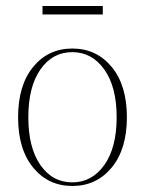

<svg xmlns="http://www.w3.org/2000/svg" viewBox="-20 -605 481 637"><path d="M121 -557V-585H321V-557ZM350.5 -49Q300 12 220 12Q140 12 90 -49Q40 -110 40 -216Q40 -322 90 -383Q140 -444 220 -444Q300 -444 350.5 -383Q401 -322 401 -216Q401 -110 350.5 -49ZM220 0Q285 0 326 -57.5Q367 -115 367 -216Q367 -317 326 -374.5Q285 -432 220 -432Q154 -432 114 -374.5Q74 -317 74 -216Q74 -115 114 -57.5Q154 0 220 0Z"/></svg>

Font: Arapey Thin-Display
Style: Regular
Weight: 100
Designer: Eduardo Rodriguez Tunni
Foundry: Eduardo Rodriguez Tunni
Version: Version 4.000